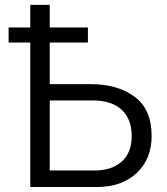

<svg xmlns="http://www.w3.org/2000/svg" viewBox="-20 -751 672 771"><path d="M179.7 -66.4H359.4Q428.7 -66.4 468.8 -102.1Q508.8 -137.7 508.8 -205.1Q508.8 -272.5 468.8 -310.1Q428.7 -347.7 350.6 -347.7H179.7ZM14.6 -580.1V-640.6H101.6V-731.4H179.7V-640.6H333V-580.1H179.7V-413.1H342.8Q453.1 -413.1 521 -362.3Q588.9 -311.5 588.9 -205.1Q588.9 -112.3 528.8 -56.2Q468.8 0 369.1 0H101.6V-580.1Z"/></svg>

Font: Gothic A1
Style: Regular
Weight: 400
Designer: HanYang I&C Co.,Ltd.
Foundry: HanYang I&C Co.,Ltd.
Version: Version 2.50